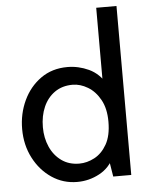

<svg xmlns="http://www.w3.org/2000/svg" viewBox="-54 -794 662 849"><g transform="rotate(-5 277.5 -370.0)"><path d="M255 10Q192.5 10 142 -24Q91.5 -58 61.8 -115.5Q32 -173 32 -244Q32 -311.5 59.2 -370Q86.5 -428.5 136.5 -464.2Q186.5 -500 255 -500Q304 -500 349.8 -478.8Q395.5 -457.5 424 -408L405 -395V-750H495V0H415L398 -104L421 -88Q399.5 -39.5 353.5 -14.8Q307.5 10 255 10ZM271 -70Q305 -70 338.2 -87.5Q371.5 -105 393.2 -143.2Q415 -181.5 415 -244Q415 -302 393.2 -341.2Q371.5 -380.5 338.2 -400.2Q305 -420 271 -420Q225 -420 192 -397Q159 -374 141.5 -334.2Q124 -294.5 124 -244Q124 -196.5 141.5 -157Q159 -117.5 192 -93.8Q225 -70 271 -70Z"/></g></svg>

Font: Cabin Resolve
Style: Regular-Resolve
Weight: 400
Designer: Pablo Impallari
Foundry: Pablo Impallari. http://www.impallari.com Igino Marini. http://www.ikern.com
Version: Version 3.001